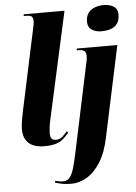

<svg xmlns="http://www.w3.org/2000/svg" viewBox="-65 -822 789 1110"><g transform="rotate(-5 330.0 -266.5)"><path d="M165 10Q109 10 77.5 -17Q46 -44 46 -99Q46 -118 50 -144Q54 -170 64 -217L160 -667Q163 -680 165.5 -693.5Q168 -707 168 -716Q168 -730 162 -740Q156 -750 127 -750H113L115 -760H351L216 -147Q209 -117 206.5 -95Q204 -73 204 -62Q204 -40 212 -30.5Q220 -21 236 -21Q259 -21 273.5 -34Q288 -47 304 -65L311 -56Q294 -36 277 -21Q260 -6 234.5 2Q209 10 165 10ZM553 -623Q521 -623 498 -638Q475 -653 475 -685Q475 -718 490 -737Q505 -756 529 -764.5Q553 -773 579 -773Q611 -773 635.5 -759Q660 -745 660 -711Q660 -623 553 -623ZM303 240Q275 240 255.5 236.5Q236 233 209 225L212 215Q219 217 233 219.5Q247 222 257 222Q280 222 294.5 206Q309 190 320 153Q331 116 344 54L446 -428Q450 -446 453 -461Q456 -476 456 -488Q456 -508 446 -517Q436 -526 407 -526H401L403 -536H638L526 -10Q508 78 473 133Q438 188 394 214Q350 240 303 240Z"/></g></svg>

Font: Noto Serif Display ExtraCondensed Black
Style: Italic
Weight: 900
Width: 2
Italic angle: -12°
Designer: Monotype Design Team
Foundry: Monotype Imaging Inc.
Version: Version 2.009